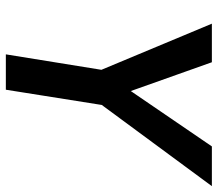

<svg xmlns="http://www.w3.org/2000/svg" viewBox="-64 -681 745 657"><g transform="rotate(90 308.5 -352.5)"><path d="M166 0 225 -365 236 -286 61 -705H193L296 -415H283L481 -705H617L308 -286L345 -365L287 0Z"/></g></svg>

Font: Nunito Sans 10pt Condensed
Style: Bold Italic
Weight: 700
Width: 3
Italic angle: -9°
Designer: Vernon Adams
Foundry: Vernon Adams
Version: Version 3.101;gftools[0.9.27]